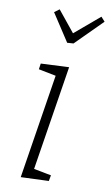

<svg xmlns="http://www.w3.org/2000/svg" viewBox="-89 -825 502 874"><g transform="rotate(10 162.5 -388.5)"><path d="M72 3 152 -502 169 -475 68 -495 72 -522 202 -528 122 -23 107 -48 206 -29 201 -2ZM307 -780 325 -760 203 -638 174 -636 91 -763 114 -780 204 -669 177 -670Z"/></g></svg>

Font: Bitter Thin Light
Style: Italic
Weight: 300
Italic angle: -9°
Version: Version 2.002